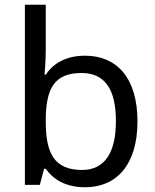

<svg xmlns="http://www.w3.org/2000/svg" viewBox="-20 -780 655 810"><path d="M173 -575V-760H85V0H148L166 -68H173C203 -25 255 10 339 10C471 10 560 -84 560 -268C560 -452 472 -545 339 -545C255 -545 203 -510 173 -465H168C170 -487 173 -530 173 -575ZM324 -472C422 -472 469 -404 469 -269C469 -136 422 -63 326 -63C208 -63 173 -135 173 -267V-271C173 -408 210 -472 324 -472Z"/></svg>

Font: Noto Sans Nandinagari
Style: Regular
Weight: 400
Designer: Ek Type
Foundry: Ek Type
Version: Version 1.002